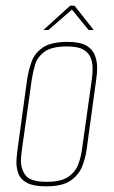

<svg xmlns="http://www.w3.org/2000/svg" viewBox="-20 -651 402 678"><path d="M143 7Q100 7 77 -4.5Q54 -16 46 -35.5Q38 -55 38 -78Q38 -89 39.5 -101Q41 -113 42 -124L76 -372Q81 -403 91.5 -433Q102 -463 131 -483Q160 -503 219 -503Q262 -503 284 -490.5Q306 -478 314.5 -457Q323 -436 323 -412Q323 -392 320 -372L286 -124Q282 -93 270 -63Q258 -33 229 -13Q200 7 143 7ZM145 -9Q197 -9 222.5 -27.5Q248 -46 257.5 -73.5Q267 -101 270 -127L304 -369Q307 -389 307 -409Q307 -430 300 -447.5Q293 -465 274 -476Q255 -487 217 -487Q163 -487 137.5 -468.5Q112 -450 104 -423Q96 -396 92 -369L58 -127Q57 -117 55.5 -105.5Q54 -94 54 -83Q54 -53 71 -31Q88 -9 145 -9ZM133 -545 228 -631H243L311 -545H293L234 -617L151 -545Z"/></svg>

Font: Alumni Sans Pinstripe
Style: Italic
Weight: 400
Italic angle: -8°
Designer: Robert E. Leuschke
Foundry: Robert E. Leuschke
Version: Version 1.010; ttfautohint (v1.8.4.7-5d5b)